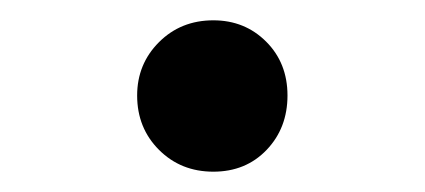

<svg xmlns="http://www.w3.org/2000/svg" viewBox="-20 -371 418 189"><path d="M115 -277Q115 -308 136.5 -329.5Q158 -351 190 -351Q221 -351 242 -330Q263 -309 263 -277Q263 -245 242.5 -223.5Q222 -202 190 -202Q158 -202 136.5 -223.5Q115 -245 115 -277Z"/></svg>

Font: Evergrow Sans
Style: Bold
Weight: 700
Foundry: 10Web
Version: Version 1.000